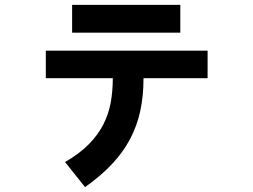

<svg xmlns="http://www.w3.org/2000/svg" viewBox="-20 -669 1040 788"><path d="M832 -348H569Q569 -276 556 -215Q543 -154 514.5 -99.5Q486 -45 440 4Q394 53 329 99L247 -4Q306 -38 344 -76.5Q382 -115 404 -158Q426 -201 434.5 -248.5Q443 -296 443 -348H168V-461H832ZM720 -535H276V-649H720Z"/></svg>

Font: NanumGothicCoding
Style: Bold
Weight: 700
Monospace: yes
Designer: Kwon Bruce; Nicolas Noh; Sung-woo Choi; Go-un Cha; Soo-hyun Park;
Foundry: NHN Corporation
Version: Version 2.000;PS 1;hotconv 1.0.49;makeotf.lib2.0.14853